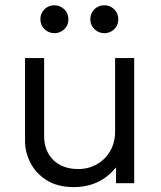

<svg xmlns="http://www.w3.org/2000/svg" viewBox="-20 -710 622 744"><path d="M267 15Q203 15 161 -11.5Q119 -38 98 -79Q77 -120 77 -164V-485H151V-182.5Q151 -125.5 186.5 -90.2Q222 -55 283 -55Q323 -55 355.2 -73.2Q387.5 -91.5 406.8 -124.5Q426 -157.5 426 -201V-485H500V0H429.5V-61.5Q397.5 -22 356.2 -3.5Q315 15 267 15ZM191 -581.5Q168.5 -581.5 152.5 -597Q136.5 -612.5 136.5 -635.5Q136.5 -650.5 143.8 -663Q151 -675.5 163.5 -682.5Q176 -689.5 191 -689.5Q213 -689.5 229 -674Q245 -658.5 245 -635.5Q245 -620 237.8 -607.8Q230.5 -595.5 218 -588.5Q205.5 -581.5 191 -581.5ZM384.5 -581.5Q362 -581.5 346 -597Q330 -612.5 330 -635.5Q330 -650.5 337.2 -663Q344.5 -675.5 357 -682.5Q369.5 -689.5 384.5 -689.5Q406.5 -689.5 422.5 -674Q438.5 -658.5 438.5 -635.5Q438.5 -620 431.2 -607.8Q424 -595.5 411.5 -588.5Q399 -581.5 384.5 -581.5Z"/></svg>

Font: Geologica Roman ExtraLight
Style: Regular
Weight: 250
Designer: Sindre Bremnes, Frode Helland
Foundry: Monokrom Skriftforlag AS
Version: Version 1.010;gftools[0.9.28]